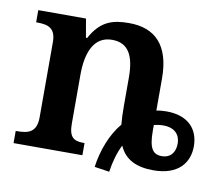

<svg xmlns="http://www.w3.org/2000/svg" viewBox="-69 -632 887 761"><g transform="rotate(10 374.5 -251.0)"><path d="M416 46C422 5 433 -34 449 -65C472 -12 519 10 587 10C687 10 729 -45 729 -111C729 -183 683 -229 599 -229C585 -229 571 -228 558 -225V-354C558 -489 496 -548 392 -548C329 -548 278 -536 238 -461H233L220 -536H28V-487H32C76 -487 107 -478 107 -421V-119C107 -58 74 -49 29 -49H23V0H300V-49H295C256 -49 237 -62 237 -116V-313C237 -397 261 -471 337 -471C404 -471 428 -421 428 -335V-222C428 -193 429 -169 431 -146C391 -99 365 -30 356 37ZM611 -51C574 -51 558 -73 558 -145V-167C569 -170 583 -172 596 -172C642 -172 664 -146 664 -111C664 -71 641 -51 611 -51Z"/></g></svg>

Font: Noto Serif Semi
Style: Regular
Weight: 600
Designer: Monotype Design Team
Foundry: Monotype Imaging Inc.
Version: Version 1.002